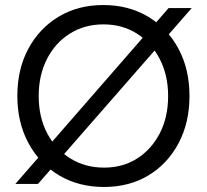

<svg xmlns="http://www.w3.org/2000/svg" viewBox="-20 -732 824 764"><path d="M41 0 651 -700H743L131 0ZM394 12Q293 12 215.5 -34Q138 -80 93.5 -162Q49 -244 49 -350Q49 -457 93 -538.5Q137 -620 214 -666Q291 -712 391 -712Q492 -712 569.5 -665.5Q647 -619 690.5 -537.5Q734 -456 734 -350Q734 -244 690.5 -162Q647 -80 570.5 -34Q494 12 394 12ZM394 -65Q469 -65 526 -101.5Q583 -138 616 -202Q649 -266 649 -350Q649 -433 615.5 -497.5Q582 -562 524.5 -598.5Q467 -635 391 -635Q317 -635 258.5 -598.5Q200 -562 167 -497.5Q134 -433 134 -350Q134 -266 167.5 -202Q201 -138 260 -101.5Q319 -65 394 -65Z"/></svg>

Font: Figtree
Style: Regular
Weight: 400
Designer: Erik Kennedy
Foundry: Erik Kennedy
Version: Version 2.002